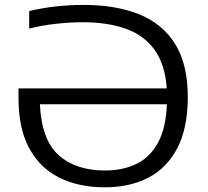

<svg xmlns="http://www.w3.org/2000/svg" viewBox="-20 -770 864 799"><path d="M416.5 9.5Q308 9.5 227.2 -30.5Q146.5 -70.5 101.8 -152.8Q57 -235 57 -362.5V-402H674Q667 -501.5 623.5 -562.2Q580 -623 504 -650.2Q428 -677.5 324 -677.5Q274 -677.5 215 -671.2Q156 -665 101.5 -651V-724Q158 -737.5 214.8 -743.5Q271.5 -749.5 328 -749.5Q464.5 -749.5 561.5 -709.5Q658.5 -669.5 710 -585Q761.5 -500.5 761.5 -366.5Q761.5 -237.5 718.2 -154.2Q675 -71 597.5 -30.8Q520 9.5 416.5 9.5ZM417 -60.5Q491 -60.5 547.5 -87.8Q604 -115 637.2 -175.8Q670.5 -236.5 674.5 -336H146Q153 -187.5 224.5 -124Q296 -60.5 417 -60.5Z"/></svg>

Font: Encode Sans Exp
Style: Regular
Weight: 400
Width: 7
Designer: Multiple Designers
Foundry: Impallari Type
Version: Version 3.002; ttfautohint (v1.8.3) -l 8 -r 50 -G 200 -x 14 